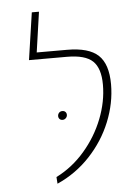

<svg xmlns="http://www.w3.org/2000/svg" viewBox="-53 -775 584 827"><g transform="rotate(-5 239.0 -361.5)"><path d="M160 -18Q230 -53 283 -114.5Q336 -176 365 -250Q394 -324 394 -397Q394 -468 361.5 -499Q329 -530 250 -530H86L116 -734H147L122 -560H253Q347 -560 388 -521.5Q429 -483 429 -396Q429 -314 396.5 -234Q364 -154 303.5 -89.5Q243 -25 162 11ZM228 -281Q228 -289 223 -294Q218 -299 210 -299Q201 -299 195.5 -293Q190 -287 190 -279Q190 -271 195 -266Q200 -261 208 -261Q216 -261 222 -267Q228 -273 228 -281Z"/></g></svg>

Font: FiraGO UltraLight
Style: Italic
Weight: 200
Italic angle: -8°
Designer: bBox Type GmbH
Foundry: bBox Type GmbH
Version: Version 1.001